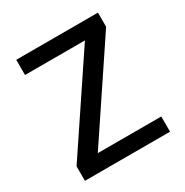

<svg xmlns="http://www.w3.org/2000/svg" viewBox="-157 -802 897 930"><g transform="rotate(-30 292.0 -337.0)"><path d="M530 0H54V-81L394 -589H59V-674H516V-595L175 -85H530Z"/></g></svg>

Font: Hind Kochi Medium
Style: Regular
Weight: 500
Designer: Dhruvi Tolia
Foundry: Indian Type Foundry
Version: Version 0.702;PS 1.0;hotconv 1.0.81;makeotf.lib2.5.63406